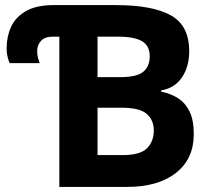

<svg xmlns="http://www.w3.org/2000/svg" viewBox="-20 -734 834 754"><path d="M213 0V-590H187Q156 -590 141 -573.5Q126 -557 126 -534Q126 -517 129.5 -505.5Q133 -494 136 -486H18Q14 -494 10 -509.5Q6 -525 6 -544Q6 -590 23.5 -628.5Q41 -667 82 -690.5Q123 -714 191 -714H435Q578 -714 650.5 -674Q723 -634 723 -533Q723 -472 694.5 -430Q666 -388 613 -379V-374Q649 -367 678 -349Q707 -331 724 -297Q741 -263 741 -207Q741 -110 671 -55Q601 0 479 0ZM363 -431H451Q517 -431 542.5 -452Q568 -473 568 -513Q568 -554 538 -572Q508 -590 443 -590H363ZM363 -125H462Q530 -125 557 -151.5Q584 -178 584 -222Q584 -262 556.5 -286.5Q529 -311 457 -311H363Z"/></svg>

Font: Noto Sans IKEA
Style: Bold
Weight: 600
Designer: Monotype Design Team
Foundry: Monotype Imaging Inc.
Version: Version 2.001